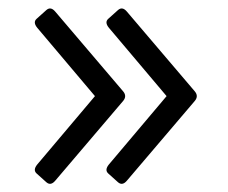

<svg xmlns="http://www.w3.org/2000/svg" viewBox="-20 -493 544 458"><path d="M67.4 -79.1Q58.1 -87.4 68.8 -100.6L206.5 -263.7L68.8 -426.8Q58.1 -439.9 67.4 -448.2L90.8 -469.2Q101.1 -478 111.8 -465.3L273.9 -274.9Q283.2 -263.7 273.9 -252.4L111.8 -62Q101.1 -49.3 90.8 -58.1ZM238.3 -79.1Q229 -87.4 239.7 -100.6L377.4 -263.7L239.7 -426.8Q229 -439.9 238.3 -448.2L261.7 -469.2Q272 -478 282.7 -465.3L444.8 -274.9Q454.1 -263.7 444.8 -252.4L282.7 -62Q272 -49.3 261.7 -58.1Z"/></svg>

Font: Istok
Style: Regular
Weight: 500
Designer: Andrey V. Panov
Foundry: Andrey V. Panov
Version: Version 1.0.3